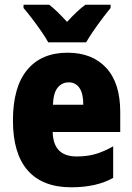

<svg xmlns="http://www.w3.org/2000/svg" viewBox="-20 -786 563 816"><path d="M267 -562Q372 -562 431.5 -497.5Q491 -433 491 -310V-225H204Q206 -121 306 -121Q349 -121 384.5 -131Q420 -141 461 -164V-30Q390 10 283 10Q161 10 98 -61.5Q35 -133 35 -274Q35 -416 95.5 -489Q156 -562 267 -562ZM272 -436Q244 -436 225.5 -414Q207 -392 205 -341H334Q334 -389 317.5 -412.5Q301 -436 272 -436ZM185 -606Q175 -625 155.5 -653Q136 -681 115.5 -708Q95 -735 80 -752V-766H189Q207 -752 225 -734.5Q243 -717 265 -693Q287 -717 306 -735Q325 -753 343 -766H450V-752Q435 -734 415 -707.5Q395 -681 376.5 -654Q358 -627 346 -606Z"/></svg>

Font: Noto Sans Ethiopic Condensed Black
Style: Regular
Weight: 900
Width: 3
Designer: Monotype Design Team
Foundry: Monotype Imaging Inc.
Version: Version 2.102; ttfautohint (v1.8.4.7-5d5b)